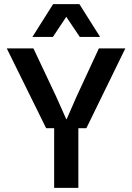

<svg xmlns="http://www.w3.org/2000/svg" viewBox="-20 -916 644 936"><path d="M13 -680H143L253 -447L303 -335H305L354 -447L462 -680H591L401 -291H362V0H244V-291H205ZM239 -896H367L468 -736H369L303 -834L238 -736H138Z"/></svg>

Font: CyStack Display SemiBold
Style: Regular
Weight: 600
Designer: Weizhong Zhang
Foundry: 本地遙控
Version: Version 1.000;Glyphs 3.1.2 (3151)